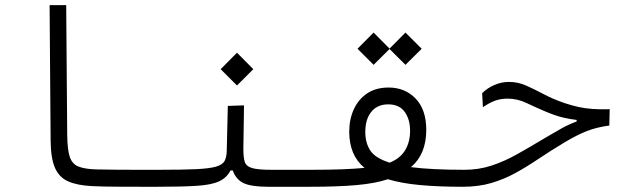

<svg xmlns="http://www.w3.org/2000/svg" viewBox="-20 -713 2384 735"><path d="M580.1 2Q567.4 2 554.9 2Q542.5 2 530.3 2Q476.6 2 426.8 1.7Q377 1.5 332 -0.5Q275.4 -3.4 240.7 -18.8Q206.1 -34.2 190.2 -71Q174.3 -107.9 173.8 -175.3L169.9 -693.4H233.4L237.3 -197.3Q237.8 -141.1 246.8 -113.3Q255.9 -85.4 279.8 -75.7Q303.7 -65.9 347.7 -64.5Q388.2 -63.5 433.3 -63.2Q478.5 -63 535.2 -63Q547.4 -63 560.1 -63Q572.8 -63 585.9 -63Q606.4 -63 606.4 -33.7Q606.4 2 580.1 2Z M580.1 2 585.9 -63Q677.7 -63 730.5 -65.4Q783.2 -67.9 808.1 -75.4Q833 -83 840.3 -97.9Q847.7 -112.8 848.1 -137.7L852.1 -307.6L914.1 -309.6L911.6 -142.6Q911.6 -110.4 917 -93.3Q922.4 -76.2 945.1 -69.6Q967.8 -63 1018.6 -63H1171.9Q1190.4 -63 1197.8 -56.4Q1205.1 -49.8 1205.1 -33.2Q1205.1 -12.2 1194.3 -5.1Q1183.6 2 1166 2H1007.3Q941.4 2 912.1 -12.2Q882.8 -26.4 871.1 -60.5H862.3Q847.7 -31.7 817.6 -18.3Q787.6 -4.9 731.2 -1.5Q674.8 2 580.1 2ZM887.2 -385.7 824.7 -448.2 887.2 -511.2 949.7 -448.2Z M1165.5 2 1171.9 -63Q1239.3 -63 1289.6 -64.9Q1339.8 -66.9 1375.5 -70.3Q1316.9 -118.2 1316.9 -209Q1316.9 -256.3 1334.5 -294.7Q1352.1 -333 1385.5 -355.5Q1418.9 -377.9 1467.8 -377.9Q1530.3 -377.9 1571 -335.7Q1611.8 -293.5 1611.8 -215.8Q1611.8 -122.6 1553.2 -73.2Q1631.3 -63 1758.8 -63Q1781.7 -63 1791.7 -57.1Q1801.8 -51.3 1801.8 -33.7Q1801.8 -12.7 1788.3 -5.4Q1774.9 2 1750.5 2Q1658.7 2 1587.6 -4.6Q1516.6 -11.2 1464.8 -26.9Q1416 -10.7 1344.5 -4.4Q1272.9 2 1165.5 2ZM1471.7 -90.3Q1511.7 -106.4 1530.8 -137.7Q1549.8 -168.9 1549.8 -212.9Q1549.8 -256.3 1529.1 -284.9Q1508.3 -313.5 1466.3 -313.5Q1424.8 -313.5 1401.6 -285.2Q1378.4 -256.8 1378.4 -207.5Q1378.4 -166.5 1397.2 -137.2Q1416 -107.9 1471.7 -90.3ZM1532.2 -464.8 1471.2 -525.4 1410.2 -464.8 1348.6 -526.4 1410.2 -588.4 1471.2 -526.9 1532.2 -588.4 1594.2 -526.4Z M1750.5 2Q1738.8 2 1731.2 -5.6Q1723.6 -13.2 1723.6 -31.2Q1723.6 -63 1757.8 -63Q1812.5 -63 1861.1 -78.9Q1909.7 -94.7 1959.5 -122.6Q2009.3 -150.4 2067.4 -185.5Q2101.1 -205.6 2129.2 -221.2Q2157.2 -236.8 2187.5 -248V-253.9Q2164.6 -256.3 2136.2 -262.9Q2107.9 -269.5 2069.3 -285.6Q2030.8 -301.8 1995.8 -318.6Q1960.9 -335.4 1923.3 -335.4Q1896.5 -335.4 1875.2 -327.6Q1854 -319.8 1828.6 -302.7L1825.7 -356.4Q1845.7 -376 1872.6 -387.7Q1899.4 -399.4 1928.7 -399.4Q1962.9 -399.4 1994.6 -385.3Q2026.4 -371.1 2061.8 -352.3Q2097.2 -333.5 2141.1 -318.4Q2170.9 -308.6 2195.8 -303.2Q2220.7 -297.9 2248.5 -295.9Q2276.4 -293.9 2314 -294.9L2312.5 -232.4Q2264.2 -226.1 2225.8 -210.9Q2187.5 -195.8 2142.1 -168.5Q2087.4 -135.7 2041.7 -105Q1996.1 -74.2 1952.4 -50.3Q1908.7 -26.4 1860.1 -12.2Q1811.5 2 1750.5 2Z"/></svg>

Font: Cascadia Mono PL Light
Style: Regular
Weight: 300
Monospace: yes
Designer: Aaron Bell
Foundry: Saja Typeworks
Version: Version 2404.023; ttfautohint (v1.8.4)